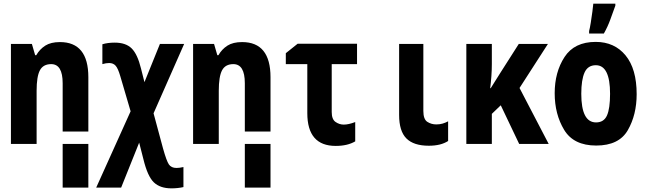

<svg xmlns="http://www.w3.org/2000/svg" viewBox="-20 -790 3540 1054"><path d="M324 240V-68H465V240ZM40 0H181V-292Q181 -370 199 -404Q217 -438 261 -438Q324 -438 324 -333V0H465V-366Q465 -559 309 -559Q259 -559 228.5 -539.5Q198 -520 179 -487H173L155 -549H40Z M921 244Q956 244 987 237V127Q965 132 949 132Q920 132 907 112.5Q894 93 875 25L823 -168L991 -549H858L773 -339L754 -414Q735 -492 703 -524Q671 -556 610 -556Q571 -556 542 -547V-438Q562 -444 579 -444Q602 -444 615 -429Q628 -414 640 -373L697 -179L508 240H645L744 -7L767 83Q790 178 824.5 211Q859 244 921 244Z M1324 240V-68H1465V240ZM1040 0H1181V-292Q1181 -370 1199 -404Q1217 -438 1261 -438Q1324 -438 1324 -333V0H1465V-366Q1465 -559 1309 -559Q1259 -559 1228.5 -539.5Q1198 -520 1179 -487H1173L1155 -549H1040Z M1823 11Q1888 11 1930 -14V-120Q1894 -106 1867 -106Q1843 -106 1822 -120.5Q1801 -135 1801 -175V-438H1940V-550H1614L1549 -498V-438H1667V-169Q1667 11 1823 11Z M2334 10Q2400 10 2440 -16V-124Q2425 -116 2409.5 -111.5Q2394 -107 2375 -107Q2348 -107 2326 -121Q2304 -135 2304 -181V-549H2171V-159Q2171 -70 2211 -30Q2251 10 2334 10Z M2540 0H2680V-165L2729 -212L2830 0H2992L2832 -307L2988 -549H2828L2726 -389Q2712 -366 2699 -346Q2686 -326 2674 -306H2671Q2675 -338 2677.5 -372Q2680 -406 2680 -439V-549H2540Z M3253 9Q3378 9 3426.5 -75.5Q3475 -160 3475 -273Q3475 -412 3414 -486Q3353 -560 3250 -560Q3133 -560 3079 -477Q3025 -394 3025 -278Q3025 -163 3077 -77Q3129 9 3253 9ZM3252 -118Q3171 -118 3171 -275Q3171 -352 3189 -392Q3207 -432 3251 -432Q3329 -432 3329 -275Q3329 -194 3312 -156Q3295 -118 3252 -118ZM3214 -606H3295Q3316 -643 3330.5 -683Q3345 -723 3358 -759V-770H3237Q3236 -757 3232 -726.5Q3228 -696 3223 -665Q3218 -634 3214 -620Z"/></svg>

Font: Noto Sans Mono Condensed Extra
Style: Regular
Weight: 800
Width: 3
Designer: Monotype Design Team
Foundry: Monotype Imaging Inc.
Version: Version 1.900